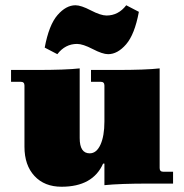

<svg xmlns="http://www.w3.org/2000/svg" viewBox="-20 -698 700 730"><path d="M198 -492 150 -517Q166 -603 198.5 -640.5Q231 -678 267 -678Q288 -678 325.5 -658.5Q363 -639 385 -639Q430 -639 460 -678L508 -653Q492 -567 459.5 -529.5Q427 -492 391 -492Q370 -492 332.5 -511.5Q295 -531 273 -531Q228 -531 198 -492ZM214 12Q149 12 111 -29Q73 -70 73 -140V-373Q73 -387 59 -387H22V-432H118Q231 -432 283 -438V-173Q283 -115 321 -115Q347 -115 362 -148Q377 -181 377 -236V-373Q377 -387 363 -387H326V-432H422Q535 -432 587 -438V-59Q587 -45 601 -45H638V0H545Q437 0 377 6V-76H372Q333 12 214 12Z"/></svg>

Font: Arapey Black
Style: Regular
Weight: 900
Designer: Eduardo Rodriguez Tunni
Foundry: Eduardo Rodriguez Tunni
Version: Version 4.000